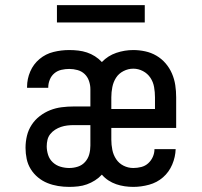

<svg xmlns="http://www.w3.org/2000/svg" viewBox="-20 -724 790 752"><path d="M251 8Q229 8 207.5 4.5Q186 1 166 -7Q146 -15 129 -29Q112 -43 100.5 -61.5Q89 -80 84.5 -101.5Q80 -123 80 -145Q80 -169 85.5 -192Q91 -215 104 -235Q117 -255 136 -269.5Q155 -284 176.5 -292.5Q198 -301 221.5 -304Q245 -307 269 -307H334V-375Q334 -391 328.5 -407Q323 -423 311.5 -434Q300 -445 284 -449.5Q268 -454 251 -454Q236 -454 220.5 -450.5Q205 -447 193 -437Q181 -427 175 -412Q169 -397 169 -382V-380H86V-384Q86 -415 98.5 -444Q111 -473 135 -493Q159 -513 189.5 -520.5Q220 -528 251 -528Q269 -528 286.5 -526Q304 -524 320.5 -518.5Q337 -513 352 -503.5Q367 -494 379 -481Q403 -506 435.5 -517Q468 -528 502 -528Q525 -528 548.5 -523Q572 -518 592.5 -506Q613 -494 628.5 -476Q644 -458 653.5 -436Q663 -414 666.5 -390.5Q670 -367 670 -343V-223H416V-177Q416 -157 420 -137Q424 -117 435 -100.5Q446 -84 464 -75Q482 -66 502 -66Q518 -66 533.5 -70Q549 -74 560.5 -84.5Q572 -95 578.5 -109.5Q585 -124 585 -140H668Q667 -109 654.5 -79.5Q642 -50 618.5 -29.5Q595 -9 564 -0.5Q533 8 502 8Q485 8 468 5.5Q451 3 435 -2.5Q419 -8 404.5 -17.5Q390 -27 379 -40Q367 -27 352 -17.5Q337 -8 320.5 -2Q304 4 286 6Q268 8 251 8ZM587 -297V-343Q587 -363 583.5 -383Q580 -403 569 -419.5Q558 -436 540 -445.5Q522 -455 502 -455Q482 -455 463.5 -445.5Q445 -436 434.5 -419.5Q424 -403 420 -383Q416 -363 416 -343V-297ZM251 -66Q269 -66 285.5 -71.5Q302 -77 313.5 -90Q325 -103 329.5 -119.5Q334 -136 334 -154V-234H269Q256 -234 243.5 -232.5Q231 -231 219 -227Q207 -223 196 -216Q185 -209 177 -199Q169 -189 166 -176.5Q163 -164 163 -151Q163 -134 168.5 -117Q174 -100 187 -88Q200 -76 217 -71Q234 -66 251 -66ZM547 -636H203V-704H547Z"/></svg>

Font: Iosevka Plex Etoile
Style: Regular
Weight: 400
Designer: Belleve Invis
Foundry: Belleve Invis
Version: Version 25.1.1; ttfautohint (v1.8.4)